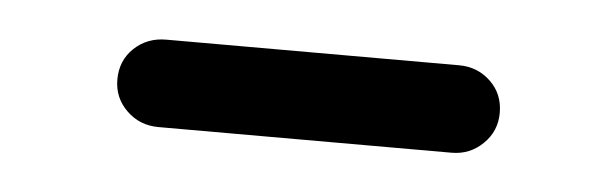

<svg xmlns="http://www.w3.org/2000/svg" viewBox="-24 -340 472 147"><g transform="rotate(5 212.0 -266.5)"><path d="M99.9 -232.8Q85.3 -232.8 75.3 -242.6Q65.3 -252.3 65.3 -266.4Q65.3 -281 75.3 -290.5Q85.3 -300 99.9 -300H325.1Q339.2 -300 349.2 -290.5Q359.2 -281 359.2 -266.4Q359.2 -252.3 349.2 -242.6Q339.2 -232.8 325.1 -232.8Z"/></g></svg>

Font: Nunito ExtraLight
Style: Regular
Weight: 200
Designer: Vernon Adams
Foundry: Vernon Adams
Version: Version 3.602